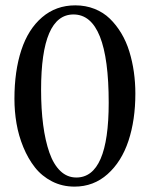

<svg xmlns="http://www.w3.org/2000/svg" viewBox="-20 -691 562 721"><path d="M259.8 9.8Q213.4 9.8 175 -10Q136.7 -29.8 111.1 -62.5Q85.4 -95.2 67.6 -138.4Q49.8 -181.6 42 -227.3Q34.2 -272.9 34.2 -319.8Q34.2 -424.3 60.1 -502.9Q85.9 -581.5 138.2 -626.2Q190.4 -670.9 262.7 -670.9Q301.8 -670.9 335 -657.7Q368.2 -644.5 392.3 -621.1Q416.5 -597.7 435.3 -566.4Q454.1 -535.2 465.6 -497.8Q477.1 -460.4 482.7 -420.7Q488.3 -380.9 488.3 -339.4Q488.3 -240.2 462.4 -162.1Q436.5 -84 384 -37.1Q331.5 9.8 259.8 9.8ZM266.6 -24.4Q388.2 -24.4 388.2 -305.2Q388.2 -636.7 255.9 -636.7Q134.3 -636.7 134.3 -354Q134.3 -281.2 142.1 -221.9Q149.9 -162.6 165.5 -117.9Q181.2 -73.2 206.8 -48.8Q232.4 -24.4 266.6 -24.4Z"/></svg>

Font: Happy Times at the IKOB
Style: Regular
Weight: 400
Designer: Lucas Le Bihan
Foundry: Lucas Le Bihan
Version: Version 1.000;PS 1.0;hotconv 1.0.88;makeotf.lib2.5.647800